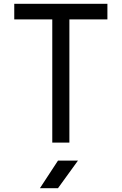

<svg xmlns="http://www.w3.org/2000/svg" viewBox="-20 -750 640 1010"><path d="M255 0V-648H55V-730H545V-648H345V0ZM190 240 285 95H390L285 240Z"/></svg>

Font: JetBrainsMono NF
Style: Regular
Weight: 400
Designer: Philipp Nurullin, Konstantin Bulenkov
Foundry: JetBrains
Version: Version 2.251; ttfautohint (v1.8.3);Nerd Fonts 2.2.2